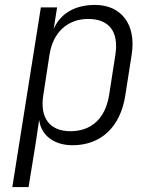

<svg xmlns="http://www.w3.org/2000/svg" viewBox="-20 -580 640 780"><path d="M30 180H96L124 8L139 -93C147 -31 198 10 275 10C390 10 469 -64 489 -192L515 -359C534 -479 474 -560 366 -560C284 -560 225 -525 198 -462L212 -550H146ZM266 -47C182 -47 141 -101 156 -194L181 -357C195 -449 255 -503 338 -503C422 -503 463 -453 449 -359L423 -192C407 -97 350 -47 266 -47Z"/></svg>

Font: JetBrains Mono ExtraLight
Style: Italic
Weight: 240
Italic angle: -9°
Monospace: yes
Designer: Philipp Nurullin, Konstantin Bulenkov
Foundry: JetBrains
Version: Version 2.305